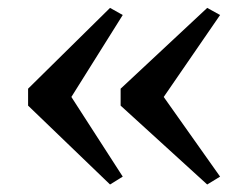

<svg xmlns="http://www.w3.org/2000/svg" viewBox="-20 -528 652 499"><path d="M266 -507.5 299 -489 165.5 -276 299 -69 266 -48.5 53 -253.5V-297.5ZM518.5 -507.5 552 -489 405.5 -276 552 -69 518.5 -48.5 293.5 -253.5V-297.5Z"/></svg>

Font: Merriweather 96pt SemiBold
Style: Regular
Weight: 600
Version: Version 2.100